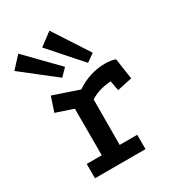

<svg xmlns="http://www.w3.org/2000/svg" viewBox="-211 -828 840 928"><g transform="rotate(-30 209.0 -364.0)"><path d="M201 -405Q240 -431 280.5 -443.5Q321 -456 361 -456Q398 -456 420 -447L437 -331L354 -313L344 -368Q311 -366 281 -357Q251 -348 229 -333L228 -80H326V0H44V-80H128V-340L32 -372L59 -453ZM210 -728 338 -531 294 -500 139 -675ZM24 -707 188 -539 150 -500 -34 -644Z"/></g></svg>

Font: Podkova SemiBold
Style: Regular
Weight: 600
Designer: Ilya Yudin
Foundry: Cyreal (www.cyreal.org)
Version: Version 2.103